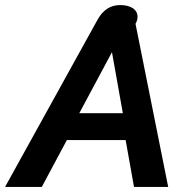

<svg xmlns="http://www.w3.org/2000/svg" viewBox="-26 -738 760 758"><path d="M359 -660Q391 -718 448 -718Q480 -718 498.5 -705.5Q517 -693 517 -671Q517 -661 513.5 -653.5Q510 -646 509 -644L638 0H503L470 -185H238L139 0H-6ZM459 -291 416 -532 287 -291Z"/></svg>

Font: Niramit
Style: Bold Italic
Weight: 700
Italic angle: -10°
Designer: Katatrad Aksorn Co.,Ltd.
Foundry: Cadson Demak Co.,Ltd.
Version: Version 1.001; ttfautohint (v1.6)